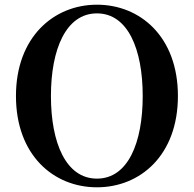

<svg xmlns="http://www.w3.org/2000/svg" viewBox="-20 -779 825 818"><path d="M393 19C578 19 738 -118 738 -370C738 -623 577 -759 393 -759C209 -759 48 -621 48 -370C48 -117 209 19 393 19ZM393 -18C261 -18 197 -170 197 -370C197 -569 261 -722 393 -722C525 -722 588 -569 588 -370C588 -170 525 -18 393 -18Z"/></svg>

Font: GenRyuMin2 TW B
Style: Regular
Weight: 700
Version: Version 2.100;PS 2.1;hotconv 16.6.51;makeotf.lib2.5.65220 DE